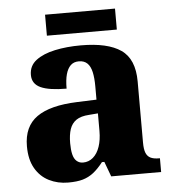

<svg xmlns="http://www.w3.org/2000/svg" viewBox="-51 -736 716 793"><g transform="rotate(-5 307.0 -339.5)"><path d="M200 10Q157 10 121 -8Q85 -26 64 -62.5Q43 -99 43 -154Q43 -236 98 -275Q153 -314 265 -318L346 -321V-375Q346 -411 340.5 -435.5Q335 -460 322 -472.5Q309 -485 287 -485Q266 -485 253 -472.5Q240 -460 233.5 -436.5Q227 -413 227 -377Q155 -377 120 -393Q85 -409 85 -446Q85 -484 114.5 -506.5Q144 -529 193 -539.5Q242 -550 301 -550Q412 -550 467 -512Q522 -474 522 -381V-128Q522 -100 528 -85Q534 -70 547 -63.5Q560 -57 582 -57H586V0H379L356 -62H346Q325 -35 305 -19.5Q285 -4 261 3Q237 10 200 10ZM268 -67Q292 -67 310 -82.5Q328 -98 337.5 -126Q347 -154 347 -191V-264L310 -261Q276 -259 257 -246Q238 -233 230 -209.5Q222 -186 222 -151Q222 -124 226.5 -105Q231 -86 242 -76.5Q253 -67 268 -67ZM165 -602V-689H455V-602Z"/></g></svg>

Font: Noto Serif Hebrew ExtraBold
Style: Regular
Weight: 800
Version: Version 2.003